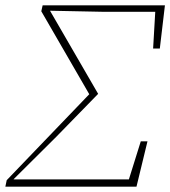

<svg xmlns="http://www.w3.org/2000/svg" viewBox="-34 -696 635 716"><path d="M-14 0 -9 -24 305 -351V-334L120 -654L125 -676H581L562 -515H537L546 -670L560 -652H351L153 -656V-642L149 -662L332 -346L175 -185L11 -22L18 -40L17 -27H457L441 -9L491 -169H516L475 0Z"/></svg>

Font: Source Serif 4 ExtraLight
Style: Italic
Weight: 250
Italic angle: -12°
Designer: Frank Grießhammer
Foundry: Adobe Systems Incorporated
Version: Version 4.004;hotconv 1.0.116;makeotfexe 2.5.65601